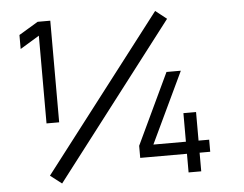

<svg xmlns="http://www.w3.org/2000/svg" viewBox="-51 -785 1077 847"><g transform="rotate(-5 487.0 -361.0)"><path d="M145 -270V-658.5L60 -607V-669L145 -720H201V-270ZM750.5 0V-82.5H543.5V-136L692 -450H755.5L606.5 -136H750.5V-262.5H806.5V-136H853.5V-82.5H806.5V0ZM190.5 0 140 -39 665.5 -722.5 715 -683.5Z"/></g></svg>

Font: Manrope ExtraLight
Style: Regular
Weight: 400
Version: Version 4.504